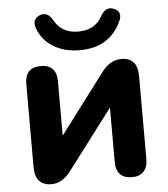

<svg xmlns="http://www.w3.org/2000/svg" viewBox="-52 -766 720 822"><g transform="rotate(-5 308.0 -355.0)"><path d="M308 -552Q241 -552 194 -581Q147 -610 128 -661Q113 -703 152 -717Q184 -728 206 -688Q237 -632 308 -632Q379 -632 410 -688Q432 -728 464 -717Q505 -703 486 -661Q436 -552 308 -552ZM136 9Q66 9 66 -72V-427Q66 -499 134 -499Q202 -499 202 -427V-194L396 -451Q431 -499 481 -499Q550 -499 550 -419V-63Q550 -28 532.5 -9.5Q515 9 483 9Q414 9 414 -63V-296L220 -40Q184 9 136 9Z"/></g></svg>

Font: Nunito ExtraBold
Style: Regular
Weight: 800
Designer: Vernon Adams
Foundry: Vernon Adams
Version: Version 3.602